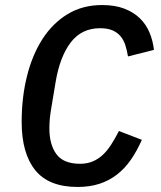

<svg xmlns="http://www.w3.org/2000/svg" viewBox="-20 -730 640 762"><path d="M288 12Q173 12 119.5 -55Q66 -122 66 -246Q66 -343 87 -427.5Q108 -512 148.5 -575Q189 -638 248.5 -674Q308 -710 385 -710Q437 -710 474 -695.5Q511 -681 535.5 -657Q560 -633 573.5 -600.5Q587 -568 591 -532L488 -506Q484 -530 477.5 -550.5Q471 -571 458.5 -586Q446 -601 426.5 -609.5Q407 -618 377 -618Q304 -618 261 -562Q218 -506 201 -406L184 -304Q180 -281 178 -262Q176 -243 176 -220Q176 -156 204 -118Q232 -80 298 -80Q325 -80 347 -89Q369 -98 387 -114.5Q405 -131 420.5 -155Q436 -179 452 -210L543 -175Q523 -130 499 -95.5Q475 -61 444 -37Q413 -13 374.5 -0.5Q336 12 288 12Z"/></svg>

Font: IBM Plex Mono Medium
Style: Italic
Weight: 500
Italic angle: -9°
Monospace: yes
Designer: Mike Abbink, Paul van der Laan, Pieter van Rosmalen
Foundry: Bold Monday
Version: Version 2.3